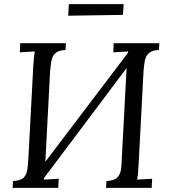

<svg xmlns="http://www.w3.org/2000/svg" viewBox="-20 -909 823 929"><path d="M179 -29 146 -56 602 -657 631 -631ZM41 0 43 -33Q81 -35 95.5 -50.5Q110 -66 113 -93.5Q116 -121 118 -156L141 -588Q142 -608 144 -626.5Q146 -645 148 -660L76 -656L78 -700H299L297 -667Q265 -666 249.5 -653Q234 -640 229 -616Q224 -592 222 -556L199 -119Q198 -92 196 -72.5Q194 -53 192 -40L264 -44L262 0ZM493 0 495 -33Q533 -35 548 -50.5Q563 -66 566 -93.5Q569 -121 570 -156L593 -588Q594 -608 596 -626.5Q598 -645 600 -660L528 -656L530 -700H751L749 -667Q717 -666 701.5 -653Q686 -640 681 -616.5Q676 -593 674 -557L651 -119Q650 -92 648 -72.5Q646 -53 644 -40L716 -44L714 0ZM310 -833 313 -889H578L575 -837Z"/></svg>

Font: Lora
Style: Italic
Weight: 400
Italic angle: -3°
Designer: Olga Karpushina, Alexei Vanyashin (Cyrillic)
Foundry: Cyreal
Version: Version 3.008